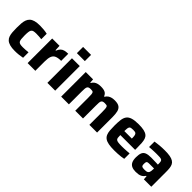

<svg xmlns="http://www.w3.org/2000/svg" viewBox="168 -1776 2816 2816"><g transform="rotate(45 1576.0 -367.5)"><path d="M267 8Q203 8 162 -3.5Q121 -15 97 -36.5Q73 -58 62 -90Q51 -122 48 -163.5Q45 -205 45 -255Q45 -304 48 -345Q51 -386 63 -418.5Q75 -451 98.5 -473Q122 -495 162.5 -506.5Q203 -518 266 -518Q306 -518 346.5 -514Q387 -510 419 -502V-389Q399 -392 367.5 -394Q336 -396 309 -396Q274 -396 254 -390.5Q234 -385 224 -370.5Q214 -356 210.5 -328Q207 -300 207 -255Q207 -210 210.5 -181.5Q214 -153 224 -138.5Q234 -124 255 -119Q276 -114 310 -114Q334 -114 364.5 -116Q395 -118 423 -121V-8Q390 -1 348 3.5Q306 8 267 8Z M525 0V-510H677L681 -423H690Q704 -460 725.5 -481Q747 -502 778 -510Q809 -518 850 -518V-371Q787 -371 751 -355Q715 -339 700 -300.5Q685 -262 685 -193V0Z M933 -614V-743H1098V-614ZM935 0V-510H1097V0Z M1221 0V-510H1373L1377 -448H1386Q1400 -474 1421.5 -489.5Q1443 -505 1470 -511.5Q1497 -518 1528 -518Q1588 -518 1619 -501.5Q1650 -485 1663 -448H1672Q1687 -474 1709 -489.5Q1731 -505 1758.5 -511.5Q1786 -518 1817 -518Q1882 -518 1913.5 -495Q1945 -472 1955.5 -428Q1966 -384 1966 -319V0H1806V-270Q1806 -311 1803.5 -334.5Q1801 -358 1795 -369Q1789 -380 1776 -382.5Q1763 -385 1742 -385Q1719 -385 1705 -379.5Q1691 -374 1684 -361Q1677 -348 1675.5 -325Q1674 -302 1674 -266V0H1513V-270Q1513 -311 1511 -334.5Q1509 -358 1502.5 -369Q1496 -380 1483.5 -382.5Q1471 -385 1450 -385Q1427 -385 1413 -379.5Q1399 -374 1392 -361Q1385 -348 1383 -324.5Q1381 -301 1381 -266V0Z M2329 8Q2257 8 2210 -1Q2163 -10 2135.5 -29.5Q2108 -49 2094.5 -80Q2081 -111 2077.5 -154Q2074 -197 2074 -254Q2074 -323 2080.5 -373Q2087 -423 2110 -455Q2133 -487 2181.5 -502.5Q2230 -518 2313 -518Q2380 -518 2422 -508.5Q2464 -499 2488.5 -479.5Q2513 -460 2523.5 -429Q2534 -398 2537 -354.5Q2540 -311 2540 -254V-215H2233Q2233 -181 2236 -160.5Q2239 -140 2252 -130Q2265 -120 2292 -116.5Q2319 -113 2367 -113Q2386 -113 2412 -114Q2438 -115 2466.5 -117Q2495 -119 2520 -121V-9Q2498 -4 2466.5 0Q2435 4 2399 6Q2363 8 2329 8ZM2389 -282V-298Q2389 -334 2385.5 -355Q2382 -376 2373.5 -386.5Q2365 -397 2350 -400Q2335 -403 2312 -403Q2286 -403 2270.5 -399.5Q2255 -396 2247 -385Q2239 -374 2236 -353Q2233 -332 2233 -298H2406Z M2772 8Q2724 8 2691 -7Q2658 -22 2641.5 -56Q2625 -90 2625 -145Q2625 -203 2638.5 -237.5Q2652 -272 2687 -287Q2722 -302 2786 -302Q2795 -302 2811.5 -301.5Q2828 -301 2849 -300.5Q2870 -300 2891 -299.5Q2912 -299 2929 -298V-317Q2929 -346 2924.5 -362Q2920 -378 2907.5 -385.5Q2895 -393 2870 -394.5Q2845 -396 2804 -396Q2781 -396 2753.5 -395Q2726 -394 2699.5 -392.5Q2673 -391 2655 -389V-502Q2696 -509 2747.5 -513.5Q2799 -518 2856 -518Q2920 -518 2962.5 -510Q3005 -502 3031 -485.5Q3057 -469 3069.5 -444Q3082 -419 3086 -385Q3090 -351 3090 -308V0H2936L2932 -60H2924Q2905 -30 2880 -15Q2855 0 2827 4Q2799 8 2772 8ZM2848 -106Q2866 -106 2879.5 -108.5Q2893 -111 2902.5 -117.5Q2912 -124 2918 -134Q2923 -145 2926 -161Q2929 -177 2929 -199V-218H2836Q2811 -218 2798 -214.5Q2785 -211 2780.5 -198.5Q2776 -186 2776 -160Q2776 -138 2781 -126Q2786 -114 2801.5 -110Q2817 -106 2848 -106Z"/></g></svg>

Font: Saira Thin
Style: Bold
Weight: 700
Version: Version 1.101